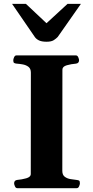

<svg xmlns="http://www.w3.org/2000/svg" viewBox="-20 -982 486 1002"><path d="M70.3 0Q62 0 57.9 -9.8Q53.7 -19.5 53.7 -24.9Q53.7 -41 69.8 -43Q93.3 -44.9 116.9 -51.5Q140.6 -58.1 140.6 -74.2L141.1 -602.5Q141.1 -623.5 128.7 -633.1Q116.2 -642.6 99.1 -645.8Q82 -648.9 66.9 -649.9Q56.6 -650.9 53 -654.1Q49.3 -657.2 49.3 -668Q49.3 -673.3 53.5 -683.1Q57.6 -692.9 65.9 -692.9H376Q384.3 -692.9 388.4 -683.1Q392.6 -673.3 392.6 -668Q392.6 -651.9 376.5 -649.9Q351.6 -647.9 328.6 -641.4Q305.7 -634.8 305.7 -618.7L305.2 -90.3Q305.2 -69.3 317.6 -59.8Q330.1 -50.3 347.4 -47.4Q364.7 -44.4 379.4 -43Q389.6 -42 393.3 -39.1Q397 -36.1 397 -24.9Q397 -19.5 392.8 -9.8Q388.7 0 380.4 0ZM222.7 -764.2Q197.8 -764.2 183.3 -771.2Q168.9 -778.3 161.6 -789.1L43 -961.9H115.2L222.7 -860.8L332.5 -961.9H402.3L281.2 -789.1Q273.4 -780.8 260.7 -772.5Q248 -764.2 222.7 -764.2Z"/></svg>

Font: Gelasio
Style: Bold
Weight: 700
Designer: Eben Sorkin
Foundry: Eben Sorkin
Version: Version 1.008